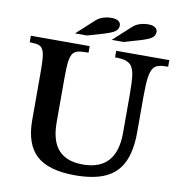

<svg xmlns="http://www.w3.org/2000/svg" viewBox="-101 -1052 1081 1154"><g transform="rotate(10 440.0 -475.0)"><path d="M757 -522V-310Q757 -197 723.5 -126.5Q690 -56 619 -23Q548 10 433 10Q272 10 197.5 -57.5Q123 -125 123 -273V-547Q123 -599 121.5 -630Q120 -661 116 -678.5Q112 -696 105 -706Q96 -720 79 -725Q62 -730 27 -730V-770H386V-730Q344 -730 324 -725.5Q304 -721 293 -708Q280 -692 275 -658.5Q270 -625 270 -547V-285Q270 -172 319 -117Q368 -62 468 -62Q674 -62 674 -291V-522Q674 -605 668 -644.5Q662 -684 645 -703Q632 -717 609.5 -723.5Q587 -730 548 -730V-770H872V-730Q835 -730 815 -724.5Q795 -719 784 -705Q769 -686 763 -645.5Q757 -605 757 -522ZM359 -830H286L392 -927Q410 -944 435.5 -952Q461 -960 486 -960Q514 -960 528.5 -950Q543 -940 543 -923Q543 -901 524.5 -887Q506 -873 455 -858ZM583 -830H510L616 -927Q634 -944 659.5 -952Q685 -960 710 -960Q738 -960 752.5 -950Q767 -940 767 -923Q767 -901 748.5 -887Q730 -873 679 -858Z"/></g></svg>

Font: Libre Baskerville
Style: Bold
Weight: 700
Designer: Pablo Impallari, Rodrigo Fuenzalida
Foundry: Pablo Impallari, Rodrigo Fuenzalida
Version: Version 1.051; ttfautohint (v1.8.4.7-5d5b)